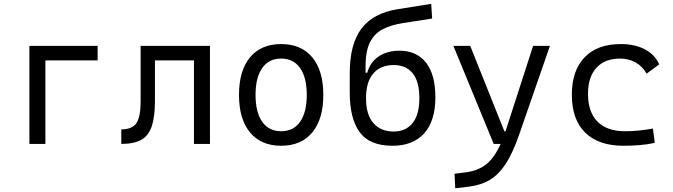

<svg xmlns="http://www.w3.org/2000/svg" viewBox="-20 -760 3556 1014"><path d="M135.3 0V-517.6H495.6V-440.9H219.7V0Z M620.6 0V-76.7Q677.7 -76.7 700.2 -109.4Q722.7 -142.1 722.7 -225.1V-517.6H1088.9V0H1004.4V-440.9H798.3V-228.5Q798.3 -143.1 781.5 -93Q764.6 -43 725.8 -21.5Q687 0 620.6 0Z M1464.8 9.8Q1358.9 9.8 1300.5 -60.5Q1242.2 -130.9 1242.2 -258.8Q1242.2 -387.2 1300.5 -457.3Q1358.9 -527.3 1464.8 -527.3Q1570.8 -527.3 1629.2 -457.3Q1687.5 -387.2 1687.5 -258.8Q1687.5 -130.9 1629.2 -60.5Q1570.8 9.8 1464.8 9.8ZM1464.8 -66.9Q1529.8 -66.9 1564.9 -116.9Q1600.1 -167 1600.1 -258.8Q1600.1 -350.6 1564.9 -400.6Q1529.8 -450.7 1464.8 -450.7Q1399.9 -450.7 1364.7 -400.6Q1329.6 -350.6 1329.6 -258.8Q1329.6 -167 1364.7 -116.9Q1399.9 -66.9 1464.8 -66.9Z M2053.2 9.8Q1931.2 9.8 1879.2 -62.5Q1827.1 -134.8 1827.1 -268.6V-373.5Q1827.1 -526.9 1888.9 -608.9Q1950.7 -690.9 2080.1 -711.4L2257.3 -739.7L2262.2 -662.1L2106 -637.7Q2043.9 -627.9 2000.2 -605Q1956.5 -582 1933.6 -535.9Q1910.6 -489.7 1910.6 -410.2V-376H1919.4Q1935.1 -431.6 1980 -461.9Q2024.9 -492.2 2089.8 -492.2Q2180.2 -492.2 2229.7 -429.4Q2279.3 -366.7 2279.3 -246.1Q2279.3 -121.1 2220.2 -55.7Q2161.1 9.8 2053.2 9.8ZM2059.1 -65.4Q2123 -65.4 2158.9 -109.9Q2194.8 -154.3 2194.8 -241.2Q2194.8 -329.1 2159.7 -372.8Q2124.5 -416.5 2059.6 -416.5Q1990.2 -416.5 1951.7 -372.3Q1913.1 -328.1 1913.1 -241.2Q1913.1 -154.3 1951.9 -109.9Q1990.7 -65.4 2059.1 -65.4Z M2384.3 234.4 2380.4 157.7 2445.3 149.4Q2506.8 140.6 2549.1 106.7Q2591.3 72.8 2624 0H2587.4L2374.5 -517.6H2463.4L2643.6 -66.9H2649.9Q2650.4 -68.4 2650.9 -70.3L2795.4 -517.6H2884.3L2720.7 -45.9Q2688.5 46.9 2651.9 103.8Q2615.2 160.6 2568.1 189.2Q2521 217.8 2457 225.6Z M3272.5 9.8Q3141.1 9.8 3070.6 -59.6Q3000 -128.9 3000 -259.8Q3000 -386.7 3067.1 -457Q3134.3 -527.3 3258.8 -527.3Q3333 -527.3 3386 -499.3Q3439 -471.2 3461.4 -419.9L3395 -371.1Q3371.6 -411.6 3335 -431.2Q3298.3 -450.7 3254.9 -450.7Q3174.3 -450.7 3129.9 -402.1Q3085.4 -353.5 3085.4 -264.6Q3085.4 -168 3135.7 -117.4Q3186 -66.9 3280.8 -66.9Q3318.4 -66.9 3355.5 -70.8Q3392.6 -74.7 3428.2 -81.1L3438 -5.9Q3397.9 3.4 3355.5 6.6Q3313 9.8 3272.5 9.8Z"/></svg>

Font: Cascadia Mono NF SemiLight
Style: Regular
Weight: 350
Monospace: yes
Designer: Aaron Bell
Foundry: Saja Typeworks
Version: Version 2404.023; ttfautohint (v1.8.4)